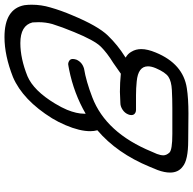

<svg xmlns="http://www.w3.org/2000/svg" viewBox="-22 -818 840 835"><g transform="rotate(-90 397.5 -400.0)"><path d="M322 0 205 -1Q119 -1 91 -25Q65 -44 65 -80Q65 -104 76 -134L90 -168Q149 -311 249 -396Q245 -411 245 -427Q245 -473 271 -534Q284 -565 301 -593Q380 -720 480 -763Q574 -800 654 -800Q777 -800 793 -713Q795 -697 795 -682Q795 -640 783 -600Q770 -554 749 -505Q703 -394 661 -350.5Q619 -307 569 -276L565 -273Q582 -264 591 -247Q602 -229 602 -205Q602 -178 587 -142Q538 -23 432 -7Q388 0 322 0ZM344 -70Q385 -70 423.5 -72Q462 -74 481.5 -87Q501 -100 519 -142Q527 -161 527 -176Q527 -219 461 -225Q431 -228 401 -228H338Q325 -228 318 -237Q315 -242 315 -248Q315 -255 318 -262Q324 -277 338.5 -286.5Q353 -296 367 -296L416 -298Q456 -298 495 -294L542 -327Q586 -354 613 -381.5Q640 -409 676 -497Q698 -550 711 -592Q719 -621 719 -652Q719 -665 718 -678Q705 -731 628 -731Q561 -731 484 -700Q421 -673 365 -580Q348 -552 338 -528Q321 -486 321 -454V-447Q409 -498 513 -519Q521 -520 526.5 -521.5Q532 -523 536 -523Q545 -523 553 -517Q559 -512 559 -503Q559 -496 556 -487Q545 -462 517 -454Q462 -445 392 -418Q238 -359 156 -160L146 -137Q140 -121 140 -109Q140 -96 151.5 -83Q163 -70 233 -70Z"/></g></svg>

Font: Bubblez Graffiti
Style: Italic
Weight: 400
Italic angle: -22.5°
Designer: GGBotNet
Foundry: GGBotNet
Version: 1.00